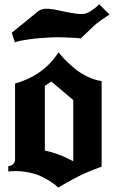

<svg xmlns="http://www.w3.org/2000/svg" viewBox="-20 -885 543 915"><path d="M36.1 -729 50.8 -683.1Q55.2 -685.1 65.9 -688.2Q76.7 -691.4 122.3 -698Q168 -704.6 229 -707Q254.4 -708 288.3 -706.8Q322.3 -705.6 343.8 -704.1L365.2 -702.1Q407.2 -743.2 430.2 -764.2Q440.4 -773.4 458.3 -786.4Q476.1 -799.3 489.3 -807.6L502 -815.9L452.1 -865.2Q448.2 -860.8 441.9 -854.5Q435.5 -848.1 417.7 -835.7Q399.9 -823.2 384.8 -819.8Q369.6 -816.4 340.6 -820.3Q311.5 -824.2 278.1 -831.5Q244.6 -838.9 238.8 -839.8Q210 -844.7 191.9 -842.8Q173.8 -840.8 160.2 -830.1ZM329.1 -408.2 224.6 -496.6 193.8 -475.6V-167.5Q220.2 -162.1 244.4 -153.8Q268.6 -145.5 281.7 -139.6Q294.9 -133.8 310.1 -126Q325.2 -118.2 329.1 -116.7ZM51.8 -126.5V-486.8Q188 -525.4 258.8 -635.7Q271.5 -619.6 288.1 -602.3Q304.7 -585 331.8 -561.8Q358.9 -538.6 393.8 -521.2Q428.7 -503.9 464.4 -498.5V-90.8Q461.4 -89.8 448.7 -85.2Q436 -80.6 431.6 -78.6Q427.2 -76.7 414.8 -71.8Q402.3 -66.9 394.8 -63.5Q387.2 -60.1 374 -54.2Q360.8 -48.3 349.4 -42.2Q337.9 -36.1 323 -28.3Q308.1 -20.5 291.7 -11Q275.4 -1.5 257.3 9.3Q251 2.9 243.4 -3.7Q235.8 -10.3 212.4 -25.1Q189 -40 163.8 -50Q138.7 -60.1 99.4 -66.2Q60.1 -72.3 19.5 -67.9V-93.8Q33.7 -93.8 42.7 -102.5Q51.8 -111.3 51.8 -126.5Z"/></svg>

Font: KJV1611
Style: Regular
Weight: 400
Version: Version 3.6.1